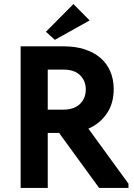

<svg xmlns="http://www.w3.org/2000/svg" viewBox="-20 -929 662 949"><path d="M296 -700Q352 -700 397.5 -685.5Q443 -671 475 -644Q507 -617 524.5 -577.5Q542 -538 542 -488Q542 -418 508 -368Q474 -318 417 -293L615 -21V0H470L272 -272H216V0H82V-700ZM292 -387Q346 -387 375 -415Q404 -443 404 -487Q404 -529 376 -557Q348 -585 294 -585H216V-387ZM423 -828 251 -732 207 -772 343 -909Z"/></svg>

Font: Tilda Sans Bold
Style: Regular
Weight: 700
Designer: ParaType Ltd
Foundry: ParaType Ltd
Version: Version 1.009